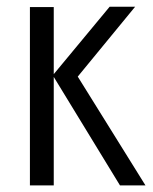

<svg xmlns="http://www.w3.org/2000/svg" viewBox="-20 -564 465 584"><path d="M71 0V-542.5H143.5V-338.5L313.5 -543.5H391L216.5 -331L422.5 0H345L143.5 -330V0Z"/></svg>

Font: Mohave
Style: Regular
Weight: 400
Designer: Gumpita Rahayu
Foundry: Tokotype
Version: Version 2.003; ttfautohint (v1.8.3)